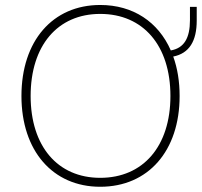

<svg xmlns="http://www.w3.org/2000/svg" viewBox="-20 -724 790 752"><path d="M372.5 7.5C560.5 7.5 683.5 -133 683.5 -348C683.5 -405 675 -457 658.5 -502.5C721.5 -515 750.5 -563.5 750.5 -643.5V-697H724V-645C724 -575 701 -535.5 649 -526.5C600 -638 501.5 -704.5 372.5 -704.5C186.5 -704.5 64 -564 64 -348C64 -133.5 186.5 7.5 372.5 7.5ZM100 -348C100 -545.5 205.5 -669.5 372.5 -669.5C541 -669.5 647.5 -545.5 647.5 -348C647.5 -151.5 541 -27.5 372.5 -27.5C205.5 -27.5 100 -151.5 100 -348Z"/></svg>

Font: HK Grotesk ExtraLight
Style: Regular
Weight: 200
Designer: Alfredo Marco Pradil
Foundry: Hanken Design Co.
Version: Version 3.001;FEAKit 1.0